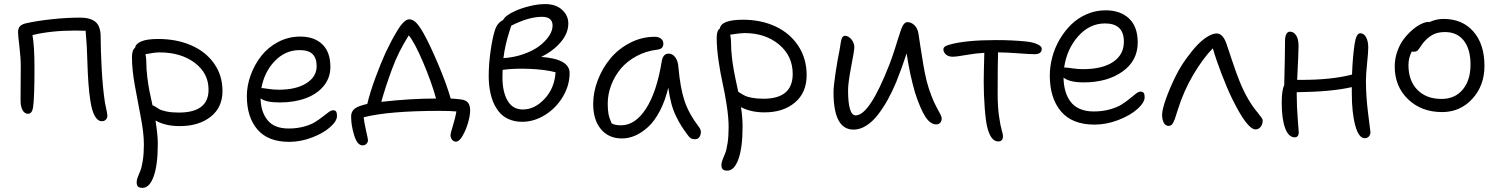

<svg xmlns="http://www.w3.org/2000/svg" viewBox="-20 -619 7310 935"><path d="M476.1 -28.8Q435.5 -28.8 419.9 -128.9Q414.1 -165.5 410.6 -213.4Q407.2 -261.2 405.3 -322.3Q403.3 -383.3 402.8 -390.1Q400.4 -429.2 397 -469.2L347.2 -470.2Q228 -470.2 138.2 -448.2Q147.9 -393.1 147.9 -289.1Q147.9 -143.1 141.1 -96.2Q136.2 -64.9 116.2 -64.9Q99.6 -64.9 89.8 -82.8Q80.1 -100.6 80.1 -129.9Q80.1 -150.4 80.6 -210Q81.1 -269.5 81.1 -295.9Q81.1 -338.4 74.5 -392.3Q67.9 -446.3 67.9 -462.9Q67.9 -481.4 77.6 -491.5Q87.4 -501.5 107.9 -505.9Q159.7 -517.6 232.7 -525.4Q305.7 -533.2 370.1 -533.2Q420.4 -533.2 445.3 -512.2Q470.2 -491.2 470.2 -439Q470.2 -378.9 475.1 -285.6Q480 -192.4 491.2 -118.2Q492.2 -111.8 497.6 -87.9Q502.9 -64 502.9 -55.2Q502.9 -44.4 495.6 -36.6Q488.3 -28.8 476.1 -28.8Z M855.5 -4.9Q784.7 -4.9 737.3 -32.2Q748.5 39.1 748.5 81.1Q748.5 184.1 728.3 240Q708 295.9 674.3 295.9Q659.2 295.9 652.3 289.8Q645.5 283.7 645.5 268.1Q645.5 257.8 650.9 243.4Q656.2 229 663.1 213.4Q669.9 197.8 675.3 163.6Q680.7 129.4 680.7 85Q680.7 29.8 666 -46.1Q651.4 -122.1 637 -200.7Q622.6 -279.3 622.6 -340.8Q622.6 -375.5 637.7 -386.2Q640.6 -405.8 668.2 -417.5Q695.8 -429.2 750.5 -429.2Q839.8 -429.2 910.9 -398.4Q981.9 -367.7 1022.7 -309.6Q1063.5 -251.5 1063.5 -175.8Q1063.5 -95.7 1005.6 -50.3Q947.8 -4.9 855.5 -4.9ZM692.4 -318.8Q692.4 -282.2 697.5 -241.7Q702.6 -201.2 707.8 -175.5Q712.9 -149.9 722.7 -106Q728 -105 737.3 -98.9Q746.6 -92.8 756.8 -86.9Q767.1 -81.1 791.7 -75.9Q816.4 -70.8 850.6 -70.8Q995.6 -70.8 995.6 -182.1Q995.6 -262.7 928.2 -313.2Q860.8 -363.8 757.3 -363.8Q731.4 -363.8 688.5 -355Q692.4 -335.4 692.4 -318.8Z M1388.2 71.8Q1285.2 71.8 1233.6 11.5Q1182.1 -48.8 1182.1 -150.9Q1182.1 -201.7 1200.7 -252.9Q1219.2 -304.2 1252 -346.2Q1284.7 -388.2 1334.5 -414.6Q1384.3 -440.9 1441.9 -440.9Q1510.3 -440.9 1549.6 -403.3Q1588.9 -365.7 1588.9 -293Q1588.9 -240.2 1556.6 -200.7Q1524.4 -161.1 1468.8 -140.6Q1413.1 -120.1 1342.3 -120.1Q1273.9 -120.1 1249 -140.1Q1250 -74.2 1283 -33.7Q1315.9 6.8 1385.3 6.8Q1425.3 6.8 1459 -2.2Q1492.7 -11.2 1513.9 -24.4Q1535.2 -37.6 1551.5 -50.8Q1567.9 -64 1580.6 -73Q1593.3 -82 1602.1 -82Q1612.8 -82 1616.9 -75.7Q1621.1 -69.3 1621.1 -54.2Q1621.1 -29.8 1588.1 -0.2Q1555.2 29.3 1499.8 50.5Q1444.3 71.8 1388.2 71.8ZM1259.3 -189.9Q1263.7 -189.9 1288.1 -186Q1312.5 -182.1 1337.9 -182.1Q1421.9 -182.1 1471.9 -213.6Q1522 -245.1 1522 -296.9Q1522 -335.9 1502.2 -355.5Q1482.4 -375 1439 -375Q1369.6 -375 1318.4 -322Q1267.1 -269 1252.9 -189.9Z M2200.7 70.8Q2188.5 70.8 2181.2 61Q2173.8 51.3 2173.8 38.1Q2173.8 30.8 2186 -8.5Q2198.2 -47.9 2202.6 -76.2Q2170.9 -79.1 2120.6 -79.1Q1874 -79.1 1751 -47.9Q1753.4 -22.9 1762.7 17.6Q1772 58.1 1772 64Q1772 73.7 1764.6 81.3Q1757.3 88.9 1745.6 88.9Q1718.8 88.9 1703.6 36.1Q1689.9 -9.3 1689.9 -51.8Q1689.9 -72.8 1702.9 -85.7Q1715.8 -98.6 1745.6 -106.9Q1752.4 -109.4 1768.6 -112.8Q1781.7 -168.5 1807.4 -238.3Q1833 -308.1 1858.9 -365.2Q1876 -399.9 1886.7 -420.4Q1897.5 -440.9 1914.3 -469Q1931.2 -497.1 1945.8 -511Q1960.4 -524.9 1972.7 -524.9Q1990.2 -524.9 2006.3 -508.8Q2022.5 -492.7 2043 -456.1Q2073.2 -401.9 2113.5 -307.1Q2153.8 -212.4 2174.8 -139.2Q2186 -139.2 2224.6 -134.8Q2248.5 -131.8 2259 -119.1Q2269.5 -106.4 2269.5 -80.1Q2269.5 -58.1 2259.8 -22.9Q2250 12.2 2233.2 41.5Q2216.3 70.8 2200.7 70.8ZM1889.6 -284.2Q1856 -192.9 1836.9 -123Q1978.5 -139.2 2103.5 -139.2Q2080.6 -221.7 2040 -316.7Q1999.5 -411.6 1970.7 -446.8Q1919.9 -366.7 1889.6 -284.2Z M2522.9 -25.9Q2494.6 -25.9 2470.9 -33.7Q2447.3 -41.5 2430.7 -54.4Q2414.1 -67.4 2401.4 -85.9Q2388.7 -104.5 2380.9 -124Q2373 -143.6 2368.2 -166.5Q2363.3 -189.5 2361.6 -209.2Q2359.9 -229 2359.9 -250Q2359.9 -305.7 2368.9 -369.6Q2377.9 -433.6 2389.6 -470.2Q2400.9 -507.8 2429.7 -521Q2440.9 -544.4 2489.7 -565.9Q2518.6 -579.1 2558.8 -589.1Q2599.1 -599.1 2634.8 -599.1Q2687 -599.1 2717.3 -571.3Q2747.6 -543.5 2747.6 -504.9Q2747.6 -457 2710.7 -413.8Q2673.8 -370.6 2615.7 -341.8Q2753.9 -332 2753.9 -263.2Q2753.9 -203.6 2721.4 -148.7Q2689 -93.8 2635.3 -59.8Q2581.5 -25.9 2522.9 -25.9ZM2619.6 -537.1Q2554.7 -537.1 2469.7 -494.1Q2468.8 -491.2 2459.5 -461.9Q2450.2 -432.6 2443.1 -402.1Q2436 -371.6 2431.6 -335.9Q2484.4 -339.4 2530.3 -355.7Q2576.2 -372.1 2606.2 -394.8Q2636.2 -417.5 2653.6 -443.6Q2670.9 -469.7 2670.9 -494.1Q2670.9 -537.1 2619.6 -537.1ZM2426.8 -243.2Q2426.8 -171.9 2451.7 -128.9Q2476.6 -85.9 2525.9 -85.9Q2584.5 -85.9 2632.6 -138.2Q2680.7 -190.4 2685.5 -267.1Q2632.8 -280.8 2557.9 -283.7Q2482.9 -286.6 2427.7 -278.8Q2426.8 -267.6 2426.8 -243.2Z M3008.8 55.2Q2943.8 55.2 2906.2 9.8Q2868.7 -35.6 2868.7 -112.8Q2868.7 -170.9 2891.4 -229.5Q2914.1 -288.1 2952.9 -334.7Q2991.7 -381.3 3048.6 -410.6Q3105.5 -439.9 3168.5 -439.9Q3187 -439.9 3198.7 -430.9Q3210.4 -421.9 3210.4 -405.8Q3210.4 -379.9 3179.7 -377Q3126 -370.6 3080.1 -345.9Q3034.2 -321.3 3003.9 -285.4Q2973.6 -249.5 2956.5 -204.8Q2939.5 -160.2 2939.5 -113.8Q2939.5 -85.4 2943.1 -64.9Q2946.8 -44.4 2958.5 -18.1Q2975.1 -8.8 3004.4 -8.8Q3073.2 -8.8 3125.7 -89.6Q3178.2 -170.4 3202.6 -320.8Q3209 -357.9 3235.8 -357.9Q3255.4 -357.9 3268.6 -339.8Q3281.7 -321.8 3283.7 -292Q3292.5 -191.9 3313.2 -128.7Q3334 -65.4 3384.8 1Q3397.9 18.1 3390.9 38.6Q3383.8 59.1 3364.7 59.1Q3352.1 59.1 3344.2 54.2Q3336.4 49.3 3328.6 38.1Q3310.1 13.2 3298.3 -5.4Q3286.6 -23.9 3272.7 -52Q3258.8 -80.1 3249.5 -114.5Q3240.2 -148.9 3234.4 -191.9Q3218.8 -127 3192.9 -77.9Q3167 -28.8 3136.2 -0.7Q3105.5 27.3 3073.5 41.3Q3041.5 55.2 3008.8 55.2Z M3522 211.9Q3506.8 211.9 3500 205.8Q3493.2 199.7 3493.2 184.1Q3493.2 173.8 3498.5 159.4Q3503.9 145 3510.7 129.4Q3517.6 113.8 3522.9 79.6Q3528.3 45.4 3528.3 1Q3528.3 -44.4 3519.3 -104Q3510.3 -163.6 3499.3 -212.4Q3488.3 -261.2 3479.2 -323Q3470.2 -384.8 3470.2 -435.1Q3470.2 -470.7 3485.4 -480Q3492.2 -522.9 3598.1 -522.9Q3686.5 -522.9 3756.6 -490.2Q3826.7 -457.5 3867.4 -395.8Q3908.2 -334 3908.2 -252.9Q3908.2 -168 3851.3 -119.9Q3794.4 -71.8 3703.1 -71.8Q3636.7 -71.8 3588.4 -97.2Q3596.2 -49.3 3596.2 -2.9Q3596.2 100.1 3575.9 156Q3555.7 211.9 3522 211.9ZM3540 -413.1Q3540 -395 3541 -377Q3542 -358.9 3544.4 -339.4Q3546.9 -319.8 3548.6 -306.2Q3550.3 -292.5 3554.7 -270.3Q3559.1 -248 3561 -238.3Q3563 -228.5 3568.4 -203.6Q3573.7 -178.7 3575.2 -171.9Q3578.1 -170.4 3588.9 -163.6Q3599.6 -156.7 3609.6 -151.9Q3619.6 -147 3643.3 -142.6Q3667 -138.2 3698.2 -138.2Q3840.3 -138.2 3840.3 -258.8Q3840.3 -346.7 3773.7 -402.3Q3707 -458 3605 -458Q3586.9 -458 3536.1 -450.2Q3540 -427.7 3540 -413.1Z M4136.7 12.2Q4039.1 12.2 4039.1 -168.9Q4039.1 -199.7 4049.3 -266.8Q4059.6 -334 4067.9 -372.1Q4068.8 -378.4 4070.3 -386.7Q4071.8 -395 4072.5 -399.9Q4073.2 -404.8 4074.2 -411.1Q4075.2 -417.5 4076.2 -421.4Q4077.1 -425.3 4078.6 -429.7Q4080.1 -434.1 4081.5 -436.3Q4083 -438.5 4085 -440.7Q4086.9 -442.9 4089.4 -443.8Q4091.8 -444.8 4094.7 -444.8Q4111.3 -444.8 4126 -427.5Q4140.6 -410.2 4140.6 -386.2Q4140.6 -375.5 4125.2 -295.4Q4109.9 -215.3 4109.9 -180.2Q4109.9 -57.1 4147 -57.1Q4214.4 -57.1 4311 -304.2Q4323.2 -335.9 4335 -372.1Q4346.7 -408.2 4353.3 -430.4Q4359.9 -452.6 4367.2 -472.9Q4374.5 -493.2 4382.1 -502.2Q4389.6 -511.2 4398.9 -511.2Q4417.5 -511.2 4432.9 -496.6Q4448.2 -481.9 4452.6 -456.1Q4454.1 -446.3 4462.2 -392.6Q4470.2 -338.9 4477.3 -298.8Q4484.4 -258.8 4492.7 -224.1Q4502.9 -185.1 4516.6 -150.4Q4530.3 -115.7 4540.8 -97.2Q4551.3 -78.6 4558.6 -64Q4565.9 -49.3 4565.9 -43Q4565.9 -29.3 4558.6 -21.2Q4551.3 -13.2 4540 -13.2Q4509.8 -13.2 4485.4 -52Q4460.9 -90.8 4436 -168Q4411.1 -252.9 4395 -358.9Q4372.6 -289.6 4344.7 -220.2Q4325.2 -173.3 4303.5 -134Q4281.7 -94.7 4255.4 -60.5Q4229 -26.4 4198.5 -7.1Q4168 12.2 4136.7 12.2Z M4841.3 69.8Q4804.7 69.8 4787.6 0Q4780.3 -28.8 4775.4 -93.3Q4770.5 -157.7 4770.5 -220.2Q4770.5 -256.3 4773.4 -361.8Q4730.5 -359.4 4684.1 -351.1Q4637.7 -342.8 4619.1 -342.8Q4599.1 -342.8 4586.7 -353.5Q4574.2 -364.3 4574.2 -378.9Q4574.2 -386.7 4581.8 -392.3Q4589.4 -397.9 4608.4 -402.8Q4685.5 -423.8 4831.5 -423.8Q4910.2 -423.8 4976.6 -417Q5010.3 -413.6 5031.7 -403.6Q5053.2 -393.6 5053.2 -381.8Q5053.2 -355 5017.6 -355Q4997.1 -355 4938.7 -359.4Q4880.4 -363.8 4846.2 -363.8H4840.3Q4838.4 -312 4838.4 -164.1Q4838.4 -99.1 4845 -53.5Q4851.6 -7.8 4857.9 13.9Q4864.3 35.6 4864.3 43Q4864.3 69.8 4841.3 69.8Z M5310.1 -12.2Q5200.7 -12.2 5146.5 -76.9Q5092.3 -141.6 5092.3 -251Q5092.3 -295.9 5104.5 -341.3Q5116.7 -386.7 5140.6 -427.5Q5164.6 -468.3 5196.8 -499.8Q5229 -531.2 5272.5 -550Q5315.9 -568.8 5364.3 -568.8Q5436 -568.8 5478.3 -528.8Q5520.5 -488.8 5520.5 -412.1Q5520.5 -323.2 5446.3 -270.5Q5372.1 -217.8 5257.3 -217.8Q5188 -217.8 5159.2 -241.2Q5159.7 -206.1 5167.7 -177Q5175.8 -147.9 5192.6 -124.8Q5209.5 -101.6 5238.3 -88.9Q5267.1 -76.2 5306.2 -76.2Q5348.6 -76.2 5384.5 -86.2Q5420.4 -96.2 5442.6 -110.4Q5464.8 -124.5 5481.7 -138.7Q5498.5 -152.8 5511.7 -162.8Q5524.9 -172.9 5534.2 -172.9Q5544.9 -172.9 5549.6 -166.5Q5554.2 -160.2 5554.2 -146Q5554.2 -120.1 5519.8 -88.9Q5485.4 -57.6 5427 -34.9Q5368.7 -12.2 5310.1 -12.2ZM5169.4 -290Q5175.8 -290 5202.4 -286.1Q5229 -282.2 5253.4 -282.2Q5348.6 -282.2 5400.9 -317.6Q5453.1 -353 5453.1 -416Q5453.1 -504.9 5361.3 -504.9Q5286.1 -504.9 5230.7 -442.6Q5175.3 -380.4 5162.1 -290Z M5670.9 -5.9Q5655.3 -5.9 5647.2 -21.5Q5639.2 -37.1 5639.2 -61Q5639.2 -85 5658 -137.9Q5676.8 -190.9 5705.1 -248Q5727.5 -293.5 5758.5 -335.9Q5789.6 -378.4 5812 -400.9Q5835.9 -425.8 5860.8 -440.9Q5885.7 -456.1 5905.3 -456.1Q5936 -456.1 5954.1 -401.9Q5956.1 -396 5979 -327.1Q6002 -258.3 6016.1 -224.1Q6054.7 -128.4 6106 -68.8Q6109.4 -64 6114.7 -57.1Q6120.1 -50.3 6122.6 -47.1Q6125 -43.9 6127 -39.8Q6128.9 -35.6 6128.9 -32.2Q6128.9 -13.2 6118.9 -1Q6108.9 11.2 6094.2 11.2Q6053.2 11.2 5979 -141.1Q5956.5 -187 5929 -258.5Q5901.4 -330.1 5886.2 -383.8Q5838.4 -335 5791.5 -255.9Q5744.6 -176.8 5715.8 -85Q5712.9 -77.1 5708.3 -61.5Q5703.6 -45.9 5700.9 -38.8Q5698.2 -31.7 5693.6 -22.5Q5689 -13.2 5683.6 -9.5Q5678.2 -5.9 5670.9 -5.9Z M6285.6 49.8Q6254.9 49.8 6238.3 4.9Q6221.7 -40 6221.7 -118.2Q6221.7 -180.2 6233.9 -204.1Q6237.8 -350.6 6237.8 -419.9Q6237.8 -440.9 6244.1 -452.9Q6250.5 -464.8 6261.7 -464.8Q6279.8 -464.8 6291.7 -447Q6303.7 -429.2 6303.7 -394Q6303.7 -365.7 6296.9 -230H6318.8Q6464.4 -230 6564 -255.9Q6567.4 -345.2 6576.7 -404.8Q6584.5 -457 6604 -457Q6622.6 -457 6632.8 -437.3Q6643.1 -417.5 6643.1 -387.2Q6643.1 -364.7 6637.5 -310.8Q6631.8 -256.8 6631.8 -226.1Q6631.8 -149.9 6642.8 -63.2Q6653.8 23.4 6653.8 23.9Q6653.8 37.6 6645.8 45.9Q6637.7 54.2 6626 54.2Q6596.7 54.2 6579.8 -8.1Q6563 -70.3 6563 -165V-194.8Q6463.9 -171.9 6294.9 -169.9V-152.8Q6294.9 -101.1 6299.8 -39.1Q6304.7 22.9 6304.7 25.9Q6304.7 36.6 6299.6 43.2Q6294.4 49.8 6285.6 49.8Z M7002.9 -73.2Q6901.9 -73.2 6836.9 -135.7Q6772 -198.2 6772 -294.9Q6772 -333.5 6784.7 -369.1Q6797.4 -404.8 6816.9 -429.9Q6836.4 -455.1 6859.1 -474.4Q6881.8 -493.7 6902.1 -502.9Q6922.4 -512.2 6936 -512.2Q6939 -512.2 6939.9 -511.2Q6975.1 -526.9 7008.8 -526.9Q7101.6 -526.9 7155.3 -465.3Q7209 -403.8 7209 -297.9Q7209 -202.1 7149.9 -137.7Q7090.8 -73.2 7002.9 -73.2ZM6838.9 -301.8Q6838.9 -226.1 6882.3 -181.6Q6925.8 -137.2 7000 -137.2Q7064.9 -137.2 7103 -182.6Q7141.1 -228 7141.1 -304.2Q7141.1 -379.4 7108.4 -421.1Q7075.7 -462.9 7017.1 -462.9Q6985.4 -462.9 6963.9 -453.1Q6942.4 -443.4 6921.9 -422.9Q6909.7 -410.6 6899.9 -395.3Q6890.1 -379.9 6883.8 -373.5Q6877.4 -367.2 6865.7 -367.2Q6857.9 -367.2 6855 -368.2Q6838.9 -336.9 6838.9 -301.8Z"/></svg>

Font: Shantell Sans Irregular Bouncy
Style: Regular
Weight: 300
Designer: Stephen Nixon, Anya Danilova, Shantell Martin
Foundry: Arrow Type
Version: Version 1.006;[9816181b4]